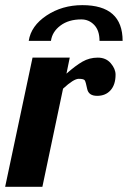

<svg xmlns="http://www.w3.org/2000/svg" viewBox="-58 -723 495 743"><path d="M416.5 -564.9H327.1Q327.1 -605 306.6 -626.5Q286.1 -647.9 256.8 -647.9Q207.5 -647.9 175.8 -624Q144 -600.1 139.2 -564.9H53.2Q62 -623 122.3 -663.1Q182.6 -703.1 260.7 -703.1Q416.5 -703.1 416.5 -564.9ZM389.2 -434.1Q389.2 -395.5 369.9 -373.8Q350.6 -352.1 317.9 -352.1Q284.7 -352.1 279.3 -379.2Q273.9 -406.2 270 -412.1Q266.1 -418 246.6 -418Q227.1 -418 186 -379.9L106 0H-38.1L67.9 -500H211.9L199.2 -438Q233.9 -468.8 261 -484.4Q288.1 -500 320.3 -500Q352.1 -500 370.6 -478.3Q389.2 -456.5 389.2 -434.1Z"/></svg>

Font: Lobster-Regular
Style: Regular
Weight: 400
Designer: Pablo Impallari
Foundry: Pablo Impallari
Version: Version 1.007; ttfautohint (v1.1) -l 8 -r 50 -G 50 -x 14 -D 